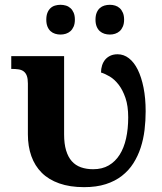

<svg xmlns="http://www.w3.org/2000/svg" viewBox="-20 -770 673 800"><path d="M330.1 9.8Q271 9.8 226.8 -5.9Q182.6 -21.5 153.8 -50.3Q125 -79.1 110.6 -119.6Q96.2 -160.2 96.2 -210V-421.9Q96.2 -441.9 91.8 -453.9Q87.4 -465.8 78.9 -472.4Q70.3 -479 57.4 -481Q44.4 -482.9 26.9 -482.9V-536.1H247.1V-210Q247.1 -170.9 255.4 -143.3Q263.7 -115.7 279.1 -98.4Q294.4 -81.1 317.1 -73Q339.8 -64.9 368.2 -64.9Q405.8 -64.9 433.1 -80.8Q460.4 -96.7 478.5 -125.2Q496.6 -153.8 505.4 -193.6Q514.2 -233.4 514.2 -280.8Q514.2 -328.6 502.7 -362.1Q491.2 -395.5 474.1 -417.5Q457 -439.5 437.3 -451.2Q417.5 -462.9 400.9 -467.8Q400.9 -483.4 405.3 -497.3Q409.7 -511.2 418.2 -521.5Q426.8 -531.7 439.7 -537.8Q452.6 -543.9 470.2 -543.9Q495.6 -543.9 517.1 -527.3Q538.6 -510.7 554 -479.7Q569.3 -448.7 578.1 -404.8Q586.9 -360.8 586.9 -306.2Q586.9 -267.1 582.3 -228.5Q577.6 -189.9 566.2 -154.8Q554.7 -119.6 535.6 -89.6Q516.6 -59.6 488 -37.4Q459.5 -15.1 420.7 -2.7Q381.8 9.8 330.1 9.8ZM172.9 -688Q172.9 -705.1 177.7 -717Q182.6 -729 190.7 -736.3Q198.7 -743.7 209.5 -746.8Q220.2 -750 231.9 -750Q243.7 -750 254.4 -746.8Q265.1 -743.7 273.4 -736.3Q281.7 -729 286.9 -717Q292 -705.1 292 -688Q292 -671.4 286.9 -659.4Q281.7 -647.5 273.4 -640.1Q265.1 -632.8 254.4 -629.4Q243.7 -626 231.9 -626Q220.2 -626 209.5 -629.4Q198.7 -632.8 190.7 -640.1Q182.6 -647.5 177.7 -659.4Q172.9 -671.4 172.9 -688ZM377.9 -688Q377.9 -705.1 382.8 -717Q387.7 -729 396 -736.3Q404.3 -743.7 415 -746.8Q425.8 -750 438 -750Q449.2 -750 459.7 -746.8Q470.2 -743.7 478.5 -736.3Q486.8 -729 491.9 -717Q497.1 -705.1 497.1 -688Q497.1 -671.4 491.9 -659.4Q486.8 -647.5 478.5 -640.1Q470.2 -632.8 459.7 -629.4Q449.2 -626 438 -626Q425.8 -626 415 -629.4Q404.3 -632.8 396 -640.1Q387.7 -647.5 382.8 -659.4Q377.9 -671.4 377.9 -688Z"/></svg>

Font: Droid Serif
Style: Bold
Weight: 700
Designer: Monotype Design team
Foundry: Monotype Imaging Inc.
Version: Version 1.03